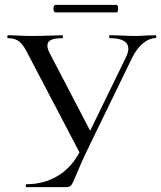

<svg xmlns="http://www.w3.org/2000/svg" viewBox="-20 -770 663 790"><path d="M620 -613Q594 -613 568.5 -592Q543 -571 524 -533L334 -142Q313 -98 293 -49Q280 -17 273.5 -8.5Q267 0 252 0H88Q86 0 86 -6Q86 -12 88 -12Q159 -12 215.5 -45Q272 -78 307 -143L98 -542Q79 -582 61 -597.5Q43 -613 13 -613Q10 -613 10 -619Q10 -625 13 -625L48 -624Q78 -622 109 -622Q156 -622 200 -624Q215 -625 237 -625Q239 -625 239 -619Q239 -613 237 -613Q206 -613 190.5 -606Q175 -599 175 -582Q175 -570 184 -552L351 -232L499 -536Q508 -556 508 -569Q508 -613 432 -613Q429 -613 429 -619Q429 -625 432 -625L474 -624Q510 -622 538 -622Q556 -622 582 -624L620 -625Q623 -625 623 -619Q623 -613 620 -613ZM200 -735Q200 -741 202 -745.5Q204 -750 208 -750H459Q466 -750 466 -735Q466 -719 459 -719H208Q204 -719 202 -724Q200 -729 200 -735Z"/></svg>

Font: Cormorant Infant Medium
Style: Regular
Weight: 500
Designer: Christian Thalmann (Catharsis Fonts)
Version: Version 3.000